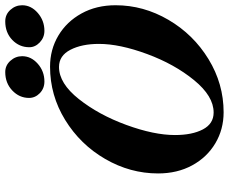

<svg xmlns="http://www.w3.org/2000/svg" viewBox="-92 -788 893 750"><g transform="rotate(-90 355.0 -412.5)"><path d="M53 -242Q53 -351 109.5 -448.5Q166 -546 262 -605Q358 -664 470 -664Q537 -664 591.5 -631.5Q646 -599 678 -541Q710 -483 710 -408Q710 -299 653 -201.5Q596 -104 499.5 -45Q403 14 292 14Q225 14 170.5 -18.5Q116 -51 84.5 -109Q53 -167 53 -242ZM559 -473Q559 -540 536 -584.5Q513 -629 469 -629Q405 -629 343.5 -551.5Q282 -474 242.5 -366Q203 -258 203 -176Q203 -109 225 -67Q247 -25 291 -25Q355 -25 417.5 -101.5Q480 -178 519.5 -285Q559 -392 559 -473ZM348 -746Q348 -784 377 -811.5Q406 -839 449 -839Q475 -839 493 -819Q511 -799 511 -773Q511 -738 481.5 -712Q452 -686 412 -686Q385 -686 366.5 -704Q348 -722 348 -746ZM546 -745Q546 -784 574.5 -811.5Q603 -839 647 -839Q674 -839 692 -819Q710 -799 710 -773Q710 -738 680 -712Q650 -686 610 -686Q584 -686 565 -704Q546 -722 546 -745Z"/></g></svg>

Font: EB Garamond ExtraBold
Style: Italic
Weight: 800
Italic angle: -17.2°
Designer: Georg Duffner and Octavio Pardo
Foundry: Georg Duffner
Version: Version 1.000